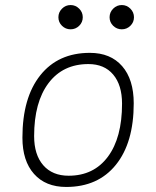

<svg xmlns="http://www.w3.org/2000/svg" viewBox="-20 -739 626 769"><path d="M245.1 9.8Q162.6 9.8 116.2 -42.5Q69.8 -94.7 69.8 -187.5Q69.8 -347.7 141.4 -437.5Q212.9 -527.3 339.8 -527.3Q422.9 -527.3 469.2 -474.1Q515.6 -420.9 515.6 -325.2Q515.6 -167.5 444.1 -78.9Q372.6 9.8 245.1 9.8ZM254.9 -35.2Q355.5 -35.2 412.1 -111.3Q468.8 -187.5 468.8 -323.7Q468.8 -398.4 433.3 -440.4Q397.9 -482.4 334 -482.4Q231.9 -482.4 174.3 -406Q116.7 -329.6 116.7 -193.8Q116.7 -119.1 153.3 -77.1Q189.9 -35.2 254.9 -35.2ZM262.7 -621.6Q242.7 -621.6 228.3 -635.7Q213.9 -649.9 213.9 -669.9Q213.9 -689.9 228.3 -704.3Q242.7 -718.8 262.7 -718.8Q282.7 -718.8 297.1 -704.3Q311.5 -689.9 311.5 -669.9Q311.5 -649.9 297.1 -635.7Q282.7 -621.6 262.7 -621.6ZM467.8 -621.6Q447.8 -621.6 433.3 -635.7Q418.9 -649.9 418.9 -669.9Q418.9 -689.9 433.3 -704.3Q447.8 -718.8 467.8 -718.8Q487.8 -718.8 502.2 -704.3Q516.6 -689.9 516.6 -669.9Q516.6 -649.9 502.2 -635.7Q487.8 -621.6 467.8 -621.6Z"/></svg>

Font: Cascadia Mono ExtraLight
Style: Italic
Weight: 200
Italic angle: -10°
Monospace: yes
Designer: Aaron Bell
Foundry: Saja Typeworks
Version: Version 2404.023; ttfautohint (v1.8.4)